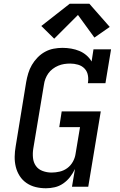

<svg xmlns="http://www.w3.org/2000/svg" viewBox="-20 -999 640 1027"><path d="M226 8Q197 8 170.5 1.5Q144 -5 122 -20Q100 -35 85.5 -57.5Q71 -80 64.5 -106.5Q58 -133 58.5 -161Q59 -189 64 -217L120 -560Q124 -583 131 -606.5Q138 -630 150.5 -651.5Q163 -673 181 -691.5Q199 -710 221 -722Q243 -734 267 -738.5Q291 -743 314 -743Q338 -743 361 -739Q384 -735 404.5 -726.5Q425 -718 442 -703.5Q459 -689 470 -670L480 -735H574L544 -554H450Q454 -576 450 -597Q446 -618 432 -632.5Q418 -647 397.5 -653Q377 -659 355 -659Q339 -659 323 -656.5Q307 -654 291.5 -647.5Q276 -641 262 -630.5Q248 -620 238.5 -606.5Q229 -593 223 -577.5Q217 -562 215 -546L158 -204Q154 -179 156.5 -154.5Q159 -130 172 -111.5Q185 -93 208 -84.5Q231 -76 256 -76Q277 -76 299 -81Q321 -86 339.5 -99.5Q358 -113 369.5 -133.5Q381 -154 384 -175L408 -319H297L310 -403H519L452 0H365L381 -95Q370 -72 354.5 -52Q339 -32 318 -17.5Q297 -3 273 2.5Q249 8 226 8ZM270 -792 201 -860 353 -979H458L567 -855L485 -798L397 -919Z"/></svg>

Font: Iosevka Slab Medium Extended
Style: Italic
Weight: 500
Width: 7
Italic angle: -9°
Monospace: yes
Designer: Belleve Invis
Foundry: Belleve Invis
Version: Version 11.1.0; ttfautohint (v1.8.3)